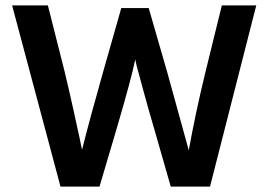

<svg xmlns="http://www.w3.org/2000/svg" viewBox="-20 -694 998 714"><path d="M350 0H205L25 -674H158L221 -425Q237 -358 253 -286Q269 -214 277 -176L285 -137Q317 -263 363 -425L431 -664H533L602 -425L682 -135Q707 -274 744 -426L805 -674H933L761 0H615L554 -213Q529 -298 511.5 -363Q494 -428 488 -450L483 -473Q469 -403 413 -213Z"/></svg>

Font: Hind Siliguri SemiBold
Style: Regular
Weight: 600
Designer: Jyotish Sonowal
Foundry: Indian Type Foundry
Version: Version 1.001;PS 1.0;hotconv 1.0.86;makeotf.lib2.5.63406; tt